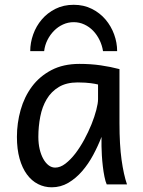

<svg xmlns="http://www.w3.org/2000/svg" viewBox="-20 -777 602 809"><path d="M393.1 -420.9Q387.2 -422.4 379.9 -423.8Q372.6 -425.3 362.5 -426.5Q352.5 -427.7 339.1 -428.7Q325.7 -429.7 307.6 -429.7Q259.8 -429.7 227.8 -410.4Q195.8 -391.1 176.8 -359.1Q157.7 -327.1 149.7 -285.6Q141.6 -244.1 141.6 -200.2Q141.6 -171.9 147.2 -148.2Q152.8 -124.5 162.6 -107.2Q172.4 -89.8 185.1 -80.3Q197.8 -70.8 212.4 -70.8Q233.9 -70.8 255.6 -87.4Q277.3 -104 297.4 -130.1Q317.4 -156.2 335 -188.7Q352.5 -221.2 365.5 -253.2Q378.4 -285.2 385.7 -313.5Q393.1 -341.8 393.1 -358.9ZM429.7 0Q424.3 -11.7 420.2 -32.2Q416 -52.7 413.3 -75.9Q410.6 -99.1 409.2 -122.1Q407.7 -145 407.7 -161.1V-200.2Q393.1 -162.1 372.8 -124.3Q352.5 -86.4 326.4 -56.2Q300.3 -25.9 268.1 -6.8Q235.8 12.2 197.8 12.2Q167 12.2 140.1 -1.5Q113.3 -15.1 93.5 -42Q73.7 -68.8 62.5 -108.6Q51.3 -148.4 51.3 -200.2Q51.3 -258.3 66.9 -313.7Q82.5 -369.1 114.7 -412.4Q147 -455.6 196.8 -481.7Q246.6 -507.8 314.9 -507.8Q362.3 -507.8 404.3 -501.7Q446.3 -495.6 483.4 -485.8V-258.8Q483.4 -166.5 492.2 -103.8Q501 -41 515.1 0ZM414.1 -561.5Q410.2 -586.4 399.4 -608.4Q388.7 -630.4 372.6 -647.2Q356.4 -664.1 335.4 -673.8Q314.5 -683.6 290.5 -683.6Q266.6 -683.6 245.4 -673.8Q224.1 -664.1 207.5 -647.2Q190.9 -630.4 179.9 -608.4Q168.9 -586.4 166 -561.5H107.4Q107.4 -597.2 119.9 -632.1Q132.3 -667 156 -694.8Q179.7 -722.7 213.6 -739.7Q247.6 -756.8 290.5 -756.8Q333 -756.8 366.9 -739.7Q400.9 -722.7 424.6 -694.8Q448.2 -667 460.9 -632.1Q473.6 -597.2 473.6 -561.5Z"/></svg>

Font: Andika Compact
Style: Regular
Weight: 400
Designer: Victor Gaultney, Annie Olsen, Julie Remington, Don Collingsworth, Eric Hays, Becca Hirsbrunner
Foundry: SIL International
Version: Version 5.000 ; LnSpcTght